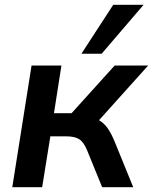

<svg xmlns="http://www.w3.org/2000/svg" viewBox="-20 -777 635 797"><path d="M31 0 111 -505H235L204 -307H277L456 -505H595L391 -278Q412 -266 427 -244.5Q442 -223 456 -189L533 0H404L342 -152Q328 -187 309 -199Q290 -211 256 -211H189L155 0ZM318 -554 450 -757H576L402 -554Z"/></svg>

Font: Mulish
Style: Bold Italic
Weight: 700
Italic angle: -9°
Designer: Vernon Adams
Foundry: Vernon Adams
Version: Version 3.603; ttfautohint (v1.8.3)